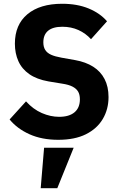

<svg xmlns="http://www.w3.org/2000/svg" viewBox="-20 -730 640 1019"><path d="M289 12Q202 12 136.5 -17.5Q71 -47 31 -96L118 -192Q156 -150 202 -130Q248 -110 294 -110Q347 -110 375.5 -134Q404 -158 404 -203Q404 -228 394.5 -244Q385 -260 364.5 -270.5Q344 -281 310 -286L237 -298Q175 -309 135.5 -336.5Q96 -364 77.5 -405.5Q59 -447 59 -498Q59 -599 125.5 -654.5Q192 -710 310 -710Q390 -710 450.5 -685Q511 -660 548 -617L463 -522Q435 -553 396.5 -570.5Q358 -588 311 -588Q261 -588 235.5 -567Q210 -546 210 -505Q210 -481 220 -465Q230 -449 251 -439.5Q272 -430 306 -424L379 -411Q435 -401 474.5 -376Q514 -351 535 -310.5Q556 -270 556 -215Q556 -150 525.5 -98.5Q495 -47 436 -17.5Q377 12 289 12ZM214 54H371L284 269H196Z"/></svg>

Font: Lilex
Style: Regular
Weight: 400
Monospace: yes
Designer: Mike Abbink, Paul van der Laan, Pieter van Rosmalen, Mikhael Khrustik
Foundry: Mikhael Khrustik
Version: Version 2.510